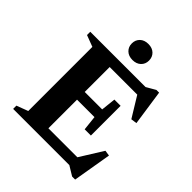

<svg xmlns="http://www.w3.org/2000/svg" viewBox="-252 -1015 1190 1190"><g transform="rotate(45 343.5 -420.0)"><path d="M494 -484.5V-354V-224H439.5L429 -320.5H192.5V-388H429L439.5 -484.5ZM639 -478 600 -472.5 499 -637.5 543.5 -606.5H192.5V-676H521L581.5 -711H605ZM511 -39 624.5 -221 661 -215.5 618 38H591.5L529 0H192.5V-69.5H546.5ZM36.5 0V-28.5L112 -57V-619L36.5 -647.5V-676H276V0ZM345 -737Q310.5 -737 290 -756.8Q269.5 -776.5 269.5 -807Q269.5 -838 290 -857.8Q310.5 -877.5 345 -877.5Q379.5 -877.5 400 -857.8Q420.5 -838 420.5 -807Q420.5 -776.5 400 -756.8Q379.5 -737 345 -737Z"/></g></svg>

Font: Newsreader 16pt 16pt
Style: Bold
Weight: 700
Version: Version 1.003